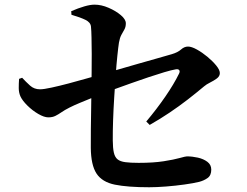

<svg xmlns="http://www.w3.org/2000/svg" viewBox="-20 -792 1040 809"><path d="M280.1 -744.9Q310 -757.7 335 -765Q360.1 -772.4 378.4 -772.4Q407 -772.4 437.5 -759.2Q468 -746.1 489.1 -728.2Q510.2 -710.4 510.2 -693.8Q510.2 -678.7 504.3 -668.2Q498.3 -657.6 491.5 -645.2Q484.7 -632.8 481.2 -612.5Q478.2 -593.1 474.5 -557.2Q470.7 -521.3 467.5 -475.7Q464.3 -430.1 461.2 -380.7Q458.1 -331.4 456.5 -284.5Q454.9 -237.5 455.2 -199.9Q455.4 -167.7 459.8 -148.6Q464.2 -129.5 475.5 -120.5Q486.8 -111.5 508.1 -108.7Q529.5 -105.8 564.1 -105.8Q626.6 -105.8 669.8 -112.6Q713 -119.4 737.4 -126.3Q761.9 -133.1 767.6 -133.1Q790 -133.1 813.8 -127.8Q837.6 -122.4 853.9 -110.1Q870.2 -97.8 870.2 -77.3Q870.2 -52.9 854.8 -42Q839.4 -31 819.4 -25.8Q795.9 -19.9 757.6 -14.6Q719.2 -9.2 679.2 -6.1Q639.2 -3 608.6 -3Q518.1 -3 464.2 -13.9Q410.3 -24.8 386.7 -60.7Q363.2 -96.6 362.6 -169.5Q362.3 -202.3 362.8 -246.5Q363.3 -290.6 364.1 -336.3Q364.9 -381.9 365.2 -417.3Q365.4 -450 366.1 -488.7Q366.7 -527.3 366.5 -565Q366.2 -602.6 365.6 -633.2Q365 -663.7 363.3 -680Q361.6 -697.8 340.1 -708.3Q318.6 -718.8 281.1 -729.8ZM73.3 -464.3Q89.5 -446.8 106.7 -431.3Q124 -415.7 148.7 -415.7Q164.2 -415.7 197.1 -422.9Q229.9 -430 269.2 -440.4Q308.5 -450.8 344.7 -461.2Q381 -471.6 404 -477.9Q433.7 -486.2 475.3 -498.3Q516.8 -510.4 561.3 -523.1Q605.7 -535.7 643.8 -546.5Q681.9 -557.2 704.1 -563.8Q729.2 -571.2 742.9 -583.5Q756.6 -595.8 772.2 -595.8Q787.3 -595.8 809.7 -583.3Q832.1 -570.9 854 -552.7Q875.9 -534.5 891.1 -515.9Q906.3 -497.2 906.3 -484.1Q906.3 -470.7 893.6 -461.3Q880.9 -452 865.3 -444.3Q849.7 -436.6 839.8 -428Q807.8 -401.2 771.4 -372.9Q735 -344.7 694.9 -317.7Q654.8 -290.7 610.7 -265.6L596.3 -280Q640.2 -332.1 676.6 -385Q713 -437.9 734.5 -482Q739.1 -491.3 735.1 -496.5Q731.2 -501.8 720.2 -499.8Q702.6 -496.8 672.6 -487.9Q642.6 -479 606.9 -467Q571.1 -455 534.4 -442Q497.6 -429 465.6 -417.3Q433.6 -405.6 412.1 -396.8Q390.5 -388.8 365.8 -378.8Q341.2 -368.8 317.3 -358.9Q293.4 -349.1 273.2 -338.9Q252.1 -328.2 238.8 -318.9Q225.4 -309.6 213.2 -303.6Q201 -297.5 183.6 -297.5Q166.1 -297.5 141.1 -312Q116.1 -326.6 95.1 -347.5Q74.1 -368.4 65.9 -386.3Q59 -402.3 59 -421Q58.9 -439.7 60.4 -459.7Z"/></svg>

Font: Noto Serif SC
Style: Regular
Weight: 200
Designer: Ryoko NISHIZUKA 西塚涼子 (kana & ideographs); Frank Grießhammer (Latin, Greek & Cyrillic); Wenlong ZHANG 张文龙 (bopomofo); San
Foundry: Adobe
Version: Version 2.001;hotconv 1.1.0;makeotfexe 2.6.0